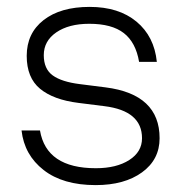

<svg xmlns="http://www.w3.org/2000/svg" viewBox="-20 -529 526 557"><path d="M283 -221 207.5 -230.5Q135 -239.5 96.2 -271.5Q57.5 -303.5 57.5 -367Q57.5 -432.5 106.5 -470.8Q155.5 -509 240 -509Q324.5 -509 376 -466.2Q427.5 -423.5 435 -349.5H383.5Q374 -406 339.2 -433Q304.5 -460 239 -460Q179.5 -460 143.2 -435Q107 -410 107 -369Q107 -329 133 -310.2Q159 -291.5 211.5 -285L286.5 -275.5Q443 -255.5 443 -128Q443 -66 392 -29Q341 8 257.5 8Q162.5 8 106.5 -35.8Q50.5 -79.5 42.5 -150.5H96Q114.5 -41 258 -41Q318 -41 355 -64.8Q392 -88.5 392 -128Q392 -207.5 283 -221Z"/></svg>

Font: Overused Grotesk Light
Style: Regular
Weight: 300
Version: Version 0.004